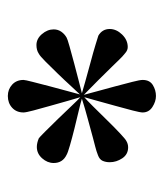

<svg xmlns="http://www.w3.org/2000/svg" viewBox="16 -851 418 490"><g transform="rotate(90 225.0 -606.0)"><path d="M396 -534Q396 -557 375 -567Q370 -570 351 -575.5Q332 -581 308 -587Q284 -593 262.5 -598Q241 -603 232 -606Q257 -614 281.5 -620.5Q306 -627 331 -634Q342 -637 354 -640Q366 -643 376 -647Q387 -651 390.5 -659Q394 -667 394 -677Q394 -694 384 -709Q374 -724 356 -724Q347 -724 339 -719Q335 -717 320 -703Q305 -689 286.5 -670Q268 -651 251.5 -634.5Q235 -618 228 -612Q231 -622 237 -644Q243 -666 250 -691Q257 -716 262 -735.5Q267 -755 267 -761Q267 -777 253 -786Q239 -795 225 -795Q210 -795 197 -787Q184 -779 184 -761Q184 -754 189 -734.5Q194 -715 200.5 -690.5Q207 -666 213 -644.5Q219 -623 222 -611Q185 -647 149 -684Q141 -692 132.5 -701Q124 -710 115 -717Q108 -723 100 -723Q82 -723 68 -708.5Q54 -694 54 -677Q54 -658 71 -648Q74 -647 93.5 -641Q113 -635 139.5 -628Q166 -621 188.5 -614.5Q211 -608 218 -606Q210 -604 188.5 -598.5Q167 -593 142.5 -586.5Q118 -580 98.5 -574.5Q79 -569 76 -567Q67 -562 61 -553.5Q55 -545 55 -534Q55 -518 67 -504Q79 -490 95 -490Q108 -490 117 -496Q123 -499 137 -513Q151 -527 168 -544.5Q185 -562 199.5 -578Q214 -594 221 -601Q219 -593 213 -571.5Q207 -550 200.5 -525Q194 -500 189 -480.5Q184 -461 184 -457Q184 -439 196 -428Q208 -417 225 -417Q243 -417 255 -428Q267 -439 267 -457Q267 -463 262 -482Q257 -501 250 -525.5Q243 -550 237 -571.5Q231 -593 228 -602Q234 -597 249.5 -580.5Q265 -564 283.5 -545Q302 -526 316 -512Q330 -498 333 -496Q345 -491 355 -491Q372 -491 384 -504.5Q396 -518 396 -534Z"/></g></svg>

Font: UoqMunThenKhung
Style: Regular
Weight: 400
Designer: Font-Kai, 金井和夫, 宇文滿月
Foundry: Kazuo Kanai, Moonlit Owen
Version: Version 1.197